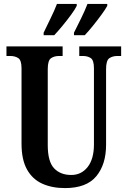

<svg xmlns="http://www.w3.org/2000/svg" viewBox="-20 -951 652 981"><path d="M312 10Q246 10 196 -12.5Q146 -35 118 -85Q90 -135 90 -217V-602Q90 -643 73.5 -654Q57 -665 32 -665H13V-714H300V-665H282Q257 -665 240.5 -653.5Q224 -642 224 -598V-210Q224 -125 256.5 -91Q289 -57 344 -57Q396 -57 428 -98Q460 -139 460 -213V-602Q460 -643 444 -654Q428 -665 403 -665H385V-714H599V-665H580Q555 -665 538.5 -653.5Q522 -642 522 -598V-211Q522 -111 472 -50.5Q422 10 312 10ZM358 -784Q376 -820 395 -858.5Q414 -897 427 -931H528V-921Q519 -904 498.5 -876Q478 -848 455 -819.5Q432 -791 413 -771H358ZM203 -784Q220 -820 239 -858.5Q258 -897 271 -931H372V-921Q364 -904 343.5 -876Q323 -848 299.5 -819.5Q276 -791 257 -771H203Z"/></svg>

Font: Noto Serif Armenian ExtraCondensed
Style: Bold
Weight: 700
Width: 2
Designer: Monotype Design Team
Foundry: Monotype Imaging Inc.
Version: Version 2.008; ttfautohint (v1.8.4.7-5d5b)